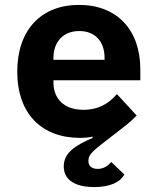

<svg xmlns="http://www.w3.org/2000/svg" viewBox="-20 -548 640 780"><path d="M362.9 212C426.1 212 468 192.8 485.1 160.9L432.2 110.1C418 126.1 400.9 138.1 377.1 138.1C356.9 138.1 339.1 130 339.1 105.1C339.1 77.1 361.2 62.1 432.2 7.1C487.9 -35.9 511 -52.9 535.2 -78.8L454.9 -165.8C422.9 -127.8 380 -101.9 318.9 -101.9C240.1 -101.9 197.1 -147 197.1 -213.1V-221.9H550.1V-266C550.1 -426.8 454.9 -528.1 301.1 -528.1C146 -528.1 50.1 -425.1 50.1 -257.1C50.1 -84.2 150.9 12.1 305 12.1C327.1 12.1 345.2 9.9 355.1 7.1L356.9 12.1C284.1 43 239 73.9 239 127.8C239 191.1 297.9 212 362.9 212ZM197.1 -305V-312.9C197.1 -378.9 237.9 -421.9 301.8 -421.9C366.1 -421.9 404.8 -380 404.8 -312.9V-305Z"/></svg>

Font: Margiela Mono Bold
Style: Regular
Weight: 700
Designer: Mike Abbink, Paul van der Laan, Pieter van Rosmalen
Foundry: Bold Monday
Version: Version 2.003 2021